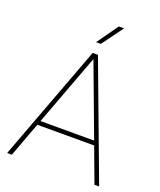

<svg xmlns="http://www.w3.org/2000/svg" viewBox="-163 -1006 922 1107"><g transform="rotate(20 298.5 -453.0)"><path d="M551.8 0 472.7 -212.4H124L44.9 0H16.1L282.2 -710.9H314.5L580.6 0ZM133.8 -238.8H462.9L298.3 -679.2ZM279.3 -775.9 371.6 -905.8H403.8L308.6 -775.9Z"/></g></svg>

Font: Vazirmatn UI Thin
Style: Regular
Weight: 100
Designer: Saber Rastikerdar
Foundry: Saber Rastikerdar
Version: Version 33.003